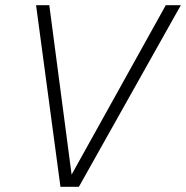

<svg xmlns="http://www.w3.org/2000/svg" viewBox="-20 -720 717 740"><path d="M213 0 119 -700H170L256 -47L619 -700H677L284 0Z"/></svg>

Font: Red Hat Mono
Style: Italic
Weight: 300
Italic angle: -12°
Monospace: yes
Designer: Pentagram, MCKL
Foundry: Pentagram, MCKL
Version: Version 1.023